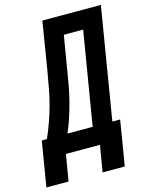

<svg xmlns="http://www.w3.org/2000/svg" viewBox="-181 -816 811 1046"><g transform="rotate(-15 224.0 -293.0)"><path d="M73 149H-52L-10 -105H19Q38 -148 53.5 -192Q69 -236 81 -280.5Q93 -325 101 -370Q109 -415 117 -459L162 -735H492L388 -105H432L390 149H265L290 0H98ZM277 -105 364 -630H255L224 -444Q217 -402 209.5 -359Q202 -316 191 -273.5Q180 -231 166.5 -188.5Q153 -146 135 -105Z"/></g></svg>

Font: Iosevka Extrabold Oblique
Style: Regular
Weight: 800
Italic angle: -9°
Monospace: yes
Designer: Belleve Invis
Foundry: Belleve Invis
Version: Version 32.5.0; ttfautohint (v1.8.4)